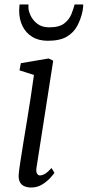

<svg xmlns="http://www.w3.org/2000/svg" viewBox="-20 -827 392 857"><path d="M119 10Q102 10 88.8 4.2Q75.5 -1.5 68.8 -14.5Q62 -27.5 63.5 -49Q65 -68 70.8 -104.8Q76.5 -141.5 84.2 -189.5Q92 -237.5 100.8 -290.5Q109.5 -343.5 117.5 -395.8Q125.5 -448 131.5 -492.5L67 -513L73 -545L197 -566L217.5 -556L143 -79Q140 -61 145.2 -52.5Q150.5 -44 157.5 -44Q168.5 -44 180.8 -51.2Q193 -58.5 210 -77L223 -55.5Q218.5 -48.5 204.2 -32.8Q190 -17 168.2 -3.5Q146.5 10 119 10ZM193.5 -645Q152 -645 123.5 -662.8Q95 -680.5 80.2 -711Q65.5 -741.5 65.5 -779.5Q65.5 -791 66.5 -798Q67.5 -805 67.5 -807H107Q107 -803.5 107 -799.8Q107 -796 107 -792Q107 -778.5 116.5 -757.8Q126 -737 146.5 -721Q167 -705 200 -705Q245 -705 267.5 -723Q290 -741 299.2 -765.2Q308.5 -789.5 313 -807H351.5Q351.5 -803.5 351 -795.2Q350.5 -787 348.5 -777.5Q341 -742 325 -711.8Q309 -681.5 278 -663.2Q247 -645 193.5 -645Z"/></svg>

Font: Merriweather Light
Style: Italic
Weight: 300
Italic angle: -7.8°
Designer: Eben Sorkin
Foundry: Eben Sorkin
Version: Version 2.101